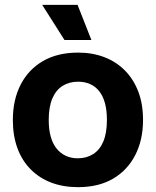

<svg xmlns="http://www.w3.org/2000/svg" viewBox="-20 -763 643 792"><path d="M302 9Q241 9 192 -9.5Q143 -28 107 -64Q71 -100 52 -151.5Q33 -203 33 -268Q33 -351 65 -413.5Q97 -476 157 -511Q217 -546 302 -546Q362 -546 411 -527Q460 -508 495.5 -472Q531 -436 550.5 -385Q570 -334 570 -268Q570 -186 538 -123.5Q506 -61 446.5 -26Q387 9 302 9ZM301 -110Q337 -110 364.5 -127.5Q392 -145 406.5 -180Q421 -215 421 -268Q421 -308 413 -337.5Q405 -367 389 -387Q373 -407 351 -416.5Q329 -426 302 -426Q266 -426 238.5 -409Q211 -392 196 -357Q181 -322 181 -268Q181 -228 189.5 -198.5Q198 -169 214 -149.5Q230 -130 252 -120Q274 -110 301 -110ZM246 -598 154 -743H300L357 -598Z"/></svg>

Font: Mona Sans ExtraLight
Style: Bold
Weight: 700
Version: Version 2.000